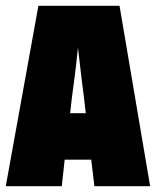

<svg xmlns="http://www.w3.org/2000/svg" viewBox="-24 -645 540 665"><path d="M-4 0H190L200 -92H292L303 0H496L390 -625H109ZM225 -307C229 -337 239 -407 246 -480C254 -407 263 -337 267 -306L273 -253H219Z"/></svg>

Font: Blinker Headline
Style: Regular
Weight: 900
Width: 4
Designer: Juergen Huber
Foundry: supertype
Version: Version 1.015;PS 1.15;hotconv 1.0.88;makeotf.lib2.5.647800